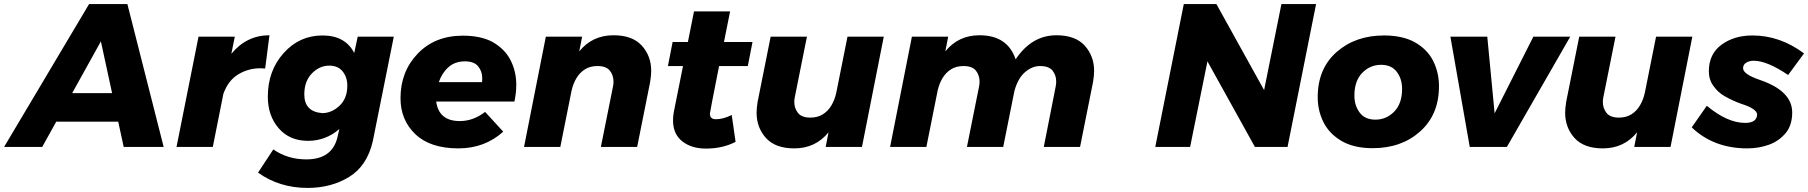

<svg xmlns="http://www.w3.org/2000/svg" viewBox="-79 -721 8871 942"><path d="M724 0H528L501 -124H197L128 0H-59L358 -701H546ZM471 -264 416 -518 275 -264Z M965 0H787L895 -541H1073L1056 -457Q1131 -548 1243 -548L1222 -385L1197 -386Q1140 -386 1090.5 -356.5Q1041 -327 1017 -261Z M1430 201Q1292 201 1187 126L1262 12Q1332 61 1424 61Q1549 61 1576 -45L1586 -88Q1519 -30 1432 -30Q1342 -30 1288.5 -91.5Q1235 -153 1235 -247Q1235 -374 1312.5 -460.5Q1390 -547 1503 -547Q1615 -547 1659 -461L1676 -541H1853L1750 -28Q1722 93 1634 147Q1546 201 1430 201ZM1502 -166Q1548 -166 1586.5 -202Q1625 -238 1625 -301Q1625 -342 1602.2 -370.5Q1579.5 -399 1536 -399Q1489 -399 1451.5 -361Q1414 -323 1414 -258Q1414 -173 1502 -166Z M2170 7Q2032 7 1959 -62.5Q1886 -132 1886 -239Q1886 -370 1970.5 -458Q2055 -546 2192 -546Q2281.5 -546 2339.5 -514Q2399.5 -479 2426.8 -424Q2454 -369 2454 -305Q2454 -266 2445 -223H2061Q2074 -127 2177 -127Q2243 -127 2301 -172L2390 -75Q2299 7 2170 7ZM2286 -318 2287 -336Q2287 -371 2267 -395.5Q2247 -420 2202 -420Q2153 -420 2121 -391.2Q2089 -362.5 2074 -318Z M3047 0H2869L2928 -294Q2931 -307 2931 -320Q2931 -352 2913 -374.5Q2895 -397 2852 -397Q2816.5 -397 2790.8 -380.8Q2765 -364.5 2748.8 -337Q2732.5 -309.5 2725 -275L2670 0H2492L2599 -541H2777L2763 -469Q2827 -548 2931 -548Q3024 -548 3070 -497Q3116 -446 3116 -373Q3116 -352 3111 -320Z M3384 8Q3314 8 3268.5 -27.5Q3223 -63 3223 -131Q3223 -152 3227 -172L3272 -397H3198L3221 -515H3296L3326 -665H3503L3473 -515H3613L3590 -397H3449Q3404 -170 3404 -164Q3404 -136 3433 -136Q3470 -136 3511 -157L3530 -25Q3466 8 3384 8Z M3818 7Q3725 7 3679 -44Q3633 -95 3633 -168Q3633 -189 3638 -221L3702 -541H3880L3821 -247Q3818 -234 3818 -221Q3818 -190 3836 -167Q3854 -144 3897 -144Q3932.5 -144 3958.2 -160.2Q3984 -176.5 4000.2 -204Q4016.5 -231.5 4024 -266L4079 -541H4257L4150 0H3972L3986 -72Q3922 7 3818 7Z M5220 0H5042L5100 -294Q5103 -309 5103 -321Q5103 -352 5085 -374.5Q5067 -397 5024 -397Q4985 -397 4950.2 -367.2Q4915.5 -337.5 4898 -275L4843 0H4665L4724 -294Q4727 -307 4727 -320Q4727 -352 4709 -374.5Q4691 -397 4648 -397Q4612.5 -397 4586.8 -380.8Q4561 -364.5 4544.8 -337Q4528.5 -309.5 4521 -275L4466 0H4288L4395 -541H4573L4559 -469Q4623 -548 4727 -548Q4864 -548 4904 -430Q4983 -548 5104 -548Q5197 -548 5243 -497Q5289 -446 5289 -373Q5289 -352 5284 -320Z M5327 0Z M6238 0H6078L5845 -420L5760 0H5589L5729 -701H5889L6123 -279L6208 -701H6378Z M6656 6Q6566 6 6506 -27.5Q6443.5 -63.5 6414.8 -120.5Q6386 -177.5 6386 -244Q6386 -384 6478.5 -465.5Q6571 -547 6711 -547Q6802 -547 6862 -514Q6924.5 -478.5 6952.8 -421.5Q6981 -364.5 6981 -298Q6981 -159 6889 -76.5Q6797 6 6656 6ZM6669 -134Q6723 -134 6761.5 -173.5Q6800 -213 6800 -285Q6800 -334 6774 -368.5Q6748 -403 6697 -403Q6643 -403 6604.5 -363.5Q6566 -324 6566 -252Q6566 -203 6592 -168.5Q6618 -134 6669 -134Z M7314 0H7132L7037 -541H7218L7254 -165L7444 -541H7625Z M7785 7Q7692 7 7646 -44Q7600 -95 7600 -168Q7600 -189 7605 -221L7669 -541H7847L7788 -247Q7785 -234 7785 -221Q7785 -190 7803 -167Q7821 -144 7864 -144Q7899.5 -144 7925.2 -160.2Q7951 -176.5 7967.2 -204Q7983.5 -231.5 7991 -266L8046 -541H8224L8117 0H7939L7953 -72Q7889 7 7785 7Z M8494 7Q8329 7 8221 -96L8295 -202Q8396 -118 8483 -118Q8539 -118 8542 -158Q8542 -187 8464.5 -211.5Q8423 -226 8381 -250Q8350.5 -267.5 8327.8 -298.8Q8305 -330 8305 -371Q8305 -456 8367 -501.5Q8429 -547 8519 -547Q8654 -547 8772 -459L8694 -353Q8591 -423 8525 -423Q8504.5 -423 8488.8 -413.8Q8473 -404.5 8473 -386Q8473 -357 8555 -329Q8714 -275 8714 -169Q8714 -109 8684 -70.5Q8650 -29 8600 -11Q8550 7 8494 7Z"/></svg>

Font: Argentum Novus
Style: Bold Italic
Weight: 700
Designer: Julieta Ulanovsky (font) & Cristiano Sobral (main changes)
Foundry: Julieta Ulanovsky (font) & Cristiano Sobral (main changes)
Version: Version 3.00;November 27, 2020;FontCreator 13.0.0.2655 64-bi